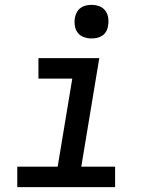

<svg xmlns="http://www.w3.org/2000/svg" viewBox="-20 -769 640 789"><path d="M51 0V-84H217L277 -446H138V-530H388L314 -84H453V0ZM356 -611Q340 -611 324.5 -616.5Q309 -622 299.5 -634.5Q290 -647 287.5 -663.5Q285 -680 288 -697Q290 -708 296 -719Q302 -730 312 -737Q322 -744 333.5 -746.5Q345 -749 356 -749Q373 -749 388 -743.5Q403 -738 412.5 -725.5Q422 -713 424.5 -696.5Q427 -680 424 -663Q423 -652 417 -641Q411 -630 401 -623Q391 -616 379.5 -613.5Q368 -611 356 -611Z"/></svg>

Font: Iosevka Slab MdExObl
Style: Regular
Weight: 500
Width: 7
Italic angle: -9°
Monospace: yes
Designer: Belleve Invis
Foundry: Belleve Invis
Version: Version 11.1.1; ttfautohint (v1.8.3)